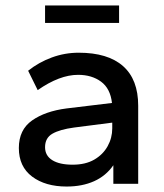

<svg xmlns="http://www.w3.org/2000/svg" viewBox="-20 -673 600 703"><path d="M224 10Q146 10 97.5 -26.5Q49 -63 49 -131Q49 -198 97.5 -232Q146 -266 224 -276L390 -296Q384 -349 350 -374Q316 -399 266 -399Q198 -399 118 -343L83 -414Q122 -445 169.5 -462.5Q217 -480 268 -480Q375 -480 430.5 -431Q486 -382 486 -286V0H395V-68Q368 -29 324.5 -9.5Q281 10 224 10ZM246 -70Q293 -70 325 -88.5Q357 -107 374 -137.5Q391 -168 391 -203V-224L251 -206Q199 -199 172 -183.5Q145 -168 145 -134Q145 -103 171.5 -86.5Q198 -70 246 -70ZM145 -589V-653H416V-589Z"/></svg>

Font: Gantari Medium
Style: Regular
Weight: 500
Designer: Anugrah Pasau
Foundry: Lafontype
Version: Version 1.000; ttfautohint (v1.8.4.7-5d5b)